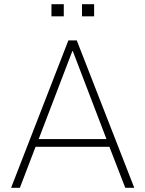

<svg xmlns="http://www.w3.org/2000/svg" viewBox="-20 -898 694 918"><path d="M33 0 307 -705H347L622 0H579L500 -204L524 -196H129L153 -204L75 0ZM326 -654 163 -228 145 -233H508L491 -228L328 -654ZM372 -820V-878H430V-820ZM226 -820V-878H285V-820Z"/></svg>

Font: Nunito Sans 12pt ExtraLight SemiCondensed
Style: Regular
Weight: 200
Width: 4
Version: Version 3.101;gftools[0.9.27]